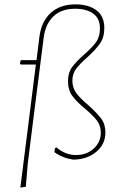

<svg xmlns="http://www.w3.org/2000/svg" viewBox="-20 -724 556 878"><path d="M384 -243Q423 -208 442.5 -182Q462 -156 462 -118Q462 -65 420.5 -30Q379 5 315 6Q267 -1 229 -28L231 -46L238 -50Q279 -15 327 -15Q376 -15 408.5 -44.5Q441 -74 441 -117Q441 -150 423.5 -172.5Q406 -195 370 -226Q331 -258 311 -285Q291 -312 291 -353Q291 -391 309 -416Q327 -441 364 -474Q401 -506 419 -531Q437 -556 437 -594Q437 -640 406 -662Q375 -684 324 -684Q260 -684 224 -649Q188 -614 180 -554L134 -192L107 24L98 130L73 134L114 -190L144 -429H75L71 -433L75 -449H147L160 -554Q169 -626 212 -665Q255 -704 325 -704Q385 -704 421 -677Q457 -650 457 -596Q457 -553 437 -524.5Q417 -496 378 -461Q344 -431 327.5 -408.5Q311 -386 311 -355Q311 -322 329.5 -297.5Q348 -273 384 -243Z"/></svg>

Font: Luna Sans Thin
Style: Italic
Weight: 250
Italic angle: -7°
Designer: Juan Pablo del Peral
Foundry: Huerta Tipografica
Version: Version 2.001; ttfautohint (v1.5)